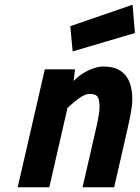

<svg xmlns="http://www.w3.org/2000/svg" viewBox="-20 -794 592 814"><path d="M266 -336 189 0H55L170 -500H298L292 -451L309 -466Q326 -482 358 -497Q390 -512 419 -512Q541 -512 541 -371Q541 -335 520 -245L464 0H330L384 -235Q402 -310 402 -339.5Q402 -369 394.5 -382.5Q387 -396 358 -396Q329 -396 266 -336ZM288 -576 278 -683 542 -774 552 -654Z"/></svg>

Font: Titillium Web
Style: Bold Italic
Weight: 700
Italic angle: -13°
Version: Version 1.002;PS 57.000;hotconv 1.0.70;makeotf.lib2.5.55311